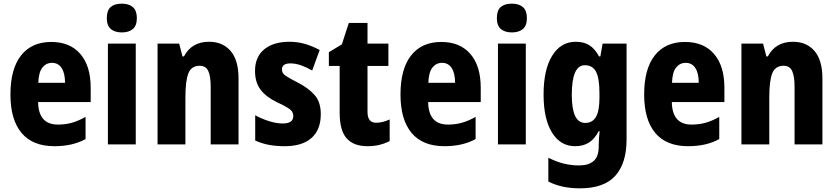

<svg xmlns="http://www.w3.org/2000/svg" viewBox="-20 -788 4567 1048"><path d="M260 -559Q362 -559 418.5 -493.5Q475 -428 475 -309V-231H188Q190 -108 296 -108Q337 -108 372.5 -118Q408 -128 447 -150V-29Q377 10 277 10Q158 10 97.5 -62.5Q37 -135 37 -272Q37 -412 95 -485.5Q153 -559 260 -559ZM264 -445Q232 -445 211.5 -419.5Q191 -394 189 -336H335Q335 -388 316.5 -416.5Q298 -445 264 -445Z M645 -768Q684 -768 705.5 -749Q727 -730 727 -689Q727 -648 705 -629.5Q683 -611 645 -611Q607 -611 585 -629.5Q563 -648 563 -689Q563 -731 584 -749.5Q605 -768 645 -768ZM721 -550V0H569V-550Z M1121 -560Q1196 -560 1239 -509.5Q1282 -459 1282 -360V0H1130V-315Q1130 -371 1117 -400Q1104 -429 1070 -429Q1025 -429 1008.5 -388.5Q992 -348 992 -256V0H840V-550H958L976 -480H984Q1026 -560 1121 -560Z M1731 -165Q1731 -80 1680.5 -35Q1630 10 1534 10Q1489 10 1449.5 3Q1410 -4 1373 -21V-159Q1407 -140 1447.5 -127Q1488 -114 1524 -114Q1581 -114 1581 -155Q1581 -167 1575 -177.5Q1569 -188 1549 -200.5Q1529 -213 1488 -232Q1431 -260 1401.5 -299.5Q1372 -339 1372 -401Q1372 -477 1422 -518.5Q1472 -560 1560 -560Q1604 -560 1644 -548.5Q1684 -537 1725 -515L1684 -403Q1655 -420 1624.5 -431Q1594 -442 1565 -442Q1519 -442 1519 -409Q1519 -397 1525 -388Q1531 -379 1550 -367.5Q1569 -356 1608 -336Q1664 -307 1697.5 -269Q1731 -231 1731 -165Z M2033 -118Q2051 -118 2069 -122.5Q2087 -127 2107 -136V-18Q2082 -5 2052 2.5Q2022 10 1986 10Q1910 10 1872 -33Q1834 -76 1834 -173V-428H1775V-503L1846 -546L1884 -663H1986V-550H2100V-428H1986V-177Q1986 -118 2033 -118Z M2389 -559Q2491 -559 2547.5 -493.5Q2604 -428 2604 -309V-231H2317Q2319 -108 2425 -108Q2466 -108 2501.5 -118Q2537 -128 2576 -150V-29Q2506 10 2406 10Q2287 10 2226.5 -62.5Q2166 -135 2166 -272Q2166 -412 2224 -485.5Q2282 -559 2389 -559ZM2393 -445Q2361 -445 2340.5 -419.5Q2320 -394 2318 -336H2464Q2464 -388 2445.5 -416.5Q2427 -445 2393 -445Z M2774 -768Q2813 -768 2834.5 -749Q2856 -730 2856 -689Q2856 -648 2834 -629.5Q2812 -611 2774 -611Q2736 -611 2714 -629.5Q2692 -648 2692 -689Q2692 -731 2713 -749.5Q2734 -768 2774 -768ZM2850 -550V0H2698V-550Z M3123 -560Q3167 -560 3197 -541Q3227 -522 3250 -480H3257L3269 -550H3400V-26Q3400 103 3338.5 171.5Q3277 240 3145 240Q3046 240 2973 203V73Q3017 95 3057.5 105Q3098 115 3141 115Q3192 115 3220 91Q3248 67 3248 12V3Q3248 -13 3249.5 -34Q3251 -55 3253 -72H3248Q3226 -30 3195 -10Q3164 10 3119 10Q3039 10 2993 -64.5Q2947 -139 2947 -272Q2947 -408 2994 -484Q3041 -560 3123 -560ZM3172 -432Q3101 -432 3101 -270Q3101 -117 3174 -117Q3214 -117 3233 -150Q3252 -183 3252 -254V-280Q3252 -360 3233.5 -396Q3215 -432 3172 -432Z M3719 -559Q3821 -559 3877.5 -493.5Q3934 -428 3934 -309V-231H3647Q3649 -108 3755 -108Q3796 -108 3831.5 -118Q3867 -128 3906 -150V-29Q3836 10 3736 10Q3617 10 3556.5 -62.5Q3496 -135 3496 -272Q3496 -412 3554 -485.5Q3612 -559 3719 -559ZM3723 -445Q3691 -445 3670.5 -419.5Q3650 -394 3648 -336H3794Q3794 -388 3775.5 -416.5Q3757 -445 3723 -445Z M4308 -560Q4383 -560 4426 -509.5Q4469 -459 4469 -360V0H4317V-315Q4317 -371 4304 -400Q4291 -429 4257 -429Q4212 -429 4195.5 -388.5Q4179 -348 4179 -256V0H4027V-550H4145L4163 -480H4171Q4213 -560 4308 -560Z"/></svg>

Font: Noto Sans Arabic Cond ExtBd
Style: Regular
Weight: 800
Width: 3
Designer: Monotype Design Team, Nadine Chahine, Nizar Qandah and Khaled Hosny
Foundry: Monotype Imaging Inc.
Version: Version 2.012; ttfautohint (v1.8.4.7-5d5b)